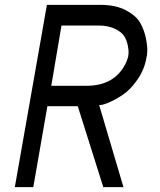

<svg xmlns="http://www.w3.org/2000/svg" viewBox="-20 -770 658 790"><path d="M41 0 173 -750H394Q456 -750 498.5 -727.5Q541 -705 557.5 -675Q574 -645 580.5 -611.5Q587 -578 586 -559Q585 -540 583 -535Q575 -485 546 -443Q517 -401 484.5 -379.5Q452 -358 425 -347Q398 -336 388 -338L488 0H405L300 -333H175L117 0ZM191 -417H336Q449 -417 495 -505Q500 -513 507 -535Q508 -540 509 -550.5Q510 -561 506 -582Q502 -603 491.5 -620.5Q481 -638 453 -651.5Q425 -665 384 -665H233Z"/></svg>

Font: Hermit LightItalic
Style: Regular
Weight: 300
Italic angle: -10°
Designer: Pablo Caro
Version: Version 2.000;PS 002.000;hotconv 1.0.88;makeotf.lib2.5.64775